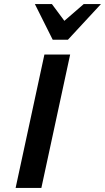

<svg xmlns="http://www.w3.org/2000/svg" viewBox="-20 -927 518 947"><path d="M57 0 199 -658H326L184 0ZM240 -731 274 -804 393 -907H478L315 -731ZM240 -731 152 -907H236L311 -806L315 -731Z"/></svg>

Font: Ysabeau
Style: Bold Italic
Weight: 700
Italic angle: -12°
Designer: Christian Thalmann (Catharsis Fonts)
Version: Version 2.002